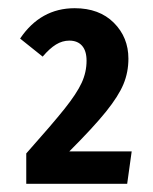

<svg xmlns="http://www.w3.org/2000/svg" viewBox="-20 -769 374 468"><path d="M293 -626Q293 -593 281 -564Q269 -535 238.5 -497Q208 -459 149 -400H301L290 -321H44V-395Q108 -467 137.5 -504Q167 -541 179 -567Q191 -593 191 -621Q191 -645 180 -657.5Q169 -670 149 -670Q132 -670 116.5 -660.5Q101 -651 84 -631L29 -675Q79 -749 162 -749Q222 -749 257.5 -713.5Q293 -678 293 -626Z"/></svg>

Font: Fira Sans Compressed SemiBold
Style: Regular
Weight: 600
Width: 1
Designer: bBox Type GmbH & Carrois Corporate GbR & Edenspiekermann AG
Foundry: bBox Type GmbH & Carrois Corporate GbR & Edenspiekermann AG
Version: Version 4.301